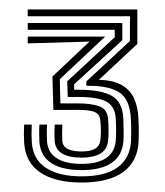

<svg xmlns="http://www.w3.org/2000/svg" viewBox="-20 -820 347 405"><path d="M152.2 -435Q96.5 -435 65.2 -456Q33.9 -477.1 31 -518.2Q30.4 -527.7 30.4 -537.7Q30.4 -547.7 30.9 -557.2H47Q46.5 -546.3 46.5 -537Q46.6 -527.7 47.1 -519.4Q49.8 -483.3 77.2 -465.7Q104.7 -448 152.2 -448Q201.8 -448 227.9 -466.9Q253.9 -485.7 256.3 -521.3Q256.7 -527.3 256.8 -540.5Q256.9 -553.7 256.2 -568.2Q254.1 -610.4 232.2 -624.7Q210.3 -639 168.7 -639H162.3L162.1 -648.2L254 -733.5L254.2 -785.7H38.5V-800H269.7V-727.4L188.6 -651.7Q218.7 -650.7 236.6 -640.7Q254.4 -630.6 262.7 -612.6Q271 -594.5 272.1 -568.6Q272.9 -551.4 272.8 -539.6Q272.7 -527.7 272.4 -521.2Q270 -478.7 239.4 -456.8Q208.9 -435 152.2 -435ZM152.2 -487.5Q125.6 -487.5 111.3 -496.1Q97.1 -504.6 95.4 -521.4Q94.9 -528.4 94.8 -537.6Q94.8 -546.8 95.3 -557.2H111.5Q111 -548.2 111 -538.5Q111 -528.8 111.5 -522.1Q112.6 -510.9 123.1 -505.7Q133.6 -500.5 152.2 -500.5Q170 -500.5 179.7 -505.8Q189.4 -511 191.3 -521.7Q192.3 -527.2 192.6 -535.3Q193 -543.5 192.6 -552.1Q192.3 -560.8 191.3 -568Q189.7 -579.8 178.8 -584.1Q167.9 -588.3 144.1 -588.2L92.6 -588.1L90.6 -658.6L168.8 -732.3L38.5 -728.5V-742.8H201.8L106.1 -652.9L107.4 -601.9H144.1Q172.6 -601.9 189.2 -595.9Q205.9 -589.9 207.9 -570.4Q209 -559.9 209 -544.7Q209 -529.6 207.9 -521.8Q205.6 -504.2 191.2 -495.8Q176.9 -487.5 152.2 -487.5ZM152.2 -461.2Q110.4 -461.2 87.9 -476.2Q65.4 -491.1 63.1 -520.5Q62.8 -527.5 62.7 -537.1Q62.5 -546.8 63.1 -557.2H79.2Q78.6 -545.4 78.7 -536.6Q78.8 -527.8 79.3 -520.6Q81.4 -497.6 100 -486Q118.5 -474.3 152.2 -474.3Q185 -474.3 203.2 -486.2Q221.4 -498.2 223.9 -521.1Q224.8 -528.4 224.9 -543.3Q224.9 -558.2 224.1 -570.8Q222.3 -596.7 203.4 -606.2Q184.4 -615.7 144.1 -615.5L122.9 -615.4L121.8 -648.5L222 -741.5V-757.2H38.5V-771.5H238L238.1 -735.3L136.3 -642.2L136.5 -630.6L144.3 -630.7Q192.3 -631 215.2 -618.2Q238.2 -605.5 240.1 -570.7Q240.7 -559.9 240.8 -544.4Q240.9 -529 240.3 -522Q237.8 -491.7 215.6 -476.5Q193.4 -461.2 152.2 -461.2Z"/></svg>

Font: Big Shoulders Inline Text Thin
Style: Regular
Weight: 100
Designer: Patric King
Foundry: XO Type Co
Version: Version 2.002